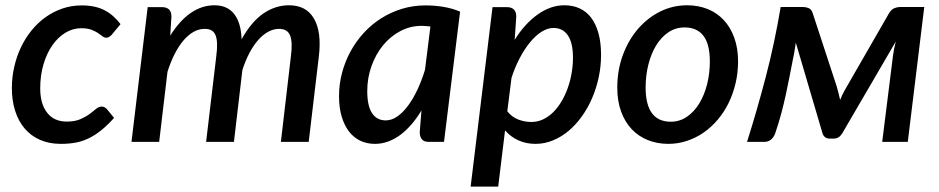

<svg xmlns="http://www.w3.org/2000/svg" viewBox="-20 -538 3561 728"><path d="M412.5 -91Q387 -62.5 363.5 -43.8Q340 -25 316.2 -13.5Q292.5 -2 266.8 2.8Q241 7.5 210.5 7.5Q166 7.5 131.5 -7.8Q97 -23 73.5 -50.8Q50 -78.5 37.5 -117.5Q25 -156.5 25 -204Q25 -245 34 -284.5Q43 -324 59.5 -358.8Q76 -393.5 99.8 -422.8Q123.5 -452 153 -473Q182.5 -494 217 -505.8Q251.5 -517.5 290 -517.5Q341 -517.5 375.8 -499.5Q410.5 -481.5 437 -446.5L403 -405.5Q399 -401.5 394 -398.2Q389 -395 383 -395Q375.5 -395 368.5 -400.5Q361.5 -406 351.5 -412.8Q341.5 -419.5 326.5 -425.2Q311.5 -431 288 -431Q256.5 -431 228.2 -414Q200 -397 178.8 -366.8Q157.5 -336.5 145 -294.5Q132.5 -252.5 132.5 -203Q132.5 -144 158.8 -110.5Q185 -77 233 -77Q264 -77 284.5 -86Q305 -95 319.2 -105.5Q333.5 -116 344 -125Q354.5 -134 366 -134Q376.5 -134 385.5 -124L412.5 -91Z M478.5 0 540 -511H594Q611.5 -511 620.8 -502.2Q630 -493.5 630 -475L625.5 -403Q661.5 -460.5 703.8 -489.2Q746 -518 793 -518Q842 -518 868 -484.8Q894 -451.5 896 -389Q933 -455.5 978.5 -486.8Q1024 -518 1076 -518Q1141 -518 1170.5 -467.5Q1200 -417 1189 -324.5L1150.5 0H1045L1083 -324.5Q1086.5 -351.5 1085.8 -371.2Q1085 -391 1079.8 -403.8Q1074.5 -416.5 1064.2 -422.5Q1054 -428.5 1037.5 -428.5Q1017.5 -428.5 997.8 -418Q978 -407.5 960 -387.5Q942 -367.5 926.5 -338.5Q911 -309.5 899 -272.5L867 0H761.5L800 -324.5Q803.5 -351.5 803 -371.2Q802.5 -391 797.5 -403.8Q792.5 -416.5 782.5 -422.5Q772.5 -428.5 756 -428.5Q734 -428.5 714 -417.2Q694 -406 676 -385Q658 -364 642.5 -333.8Q627 -303.5 615 -265.5L583.5 0Z M1663.5 0H1607Q1586.5 0 1579 -10.5Q1571.5 -21 1571.5 -36.5L1578 -119Q1560.5 -90 1540.5 -66.8Q1520.5 -43.5 1498.5 -27Q1476.5 -10.5 1452 -1.5Q1427.5 7.5 1401.5 7.5Q1372 7.5 1347 -4Q1322 -15.5 1304 -38.5Q1286 -61.5 1275.8 -95.2Q1265.5 -129 1265.5 -173.5Q1265.5 -219 1277 -262.2Q1288.5 -305.5 1309.5 -343.8Q1330.5 -382 1360 -414Q1389.5 -446 1426 -469Q1462.5 -492 1504.8 -504.8Q1547 -517.5 1593.5 -517.5Q1627 -517.5 1660 -512.2Q1693 -507 1724.5 -494ZM1442.5 -81.5Q1465 -81.5 1486.2 -96.2Q1507.5 -111 1526.8 -136.8Q1546 -162.5 1562.5 -197.5Q1579 -232.5 1591.5 -273.5L1612 -437.5Q1603.5 -438.5 1595.2 -439.2Q1587 -440 1578.5 -440Q1535.5 -440 1497.8 -420Q1460 -400 1432.2 -366Q1404.5 -332 1388.5 -287.2Q1372.5 -242.5 1372.5 -193Q1372.5 -136 1390.8 -108.8Q1409 -81.5 1442.5 -81.5Z M1764.5 169.5 1847.5 -511H1901.5Q1919 -511 1928.2 -502.2Q1937.5 -493.5 1937.5 -475L1931.5 -387Q1950 -417 1971.8 -441Q1993.5 -465 2017.5 -482.2Q2041.5 -499.5 2067.2 -508.8Q2093 -518 2120 -518Q2152 -518 2177.8 -506.2Q2203.5 -494.5 2221.5 -470.8Q2239.5 -447 2249.2 -411.8Q2259 -376.5 2259 -329.5Q2259 -287 2250.2 -245.5Q2241.5 -204 2225.5 -166.8Q2209.5 -129.5 2186.8 -97.5Q2164 -65.5 2136.5 -42.2Q2109 -19 2077 -5.8Q2045 7.5 2010.5 7.5Q1974.5 7.5 1945.2 -6Q1916 -19.5 1895 -43.5L1869 169.5ZM2078.5 -432Q2056.5 -432 2033.8 -417.8Q2011 -403.5 1990 -378Q1969 -352.5 1950.8 -318Q1932.5 -283.5 1919.5 -243L1903.5 -116Q1921.5 -93.5 1945.8 -84.5Q1970 -75.5 1994.5 -75.5Q2018.5 -75.5 2039.5 -85.5Q2060.5 -95.5 2078 -113Q2095.5 -130.5 2109.5 -154.2Q2123.5 -178 2133 -205Q2142.5 -232 2147.5 -261.2Q2152.5 -290.5 2152.5 -319Q2152.5 -375.5 2133.2 -403.8Q2114 -432 2078.5 -432Z M2523.5 -76.5Q2557 -76.5 2584.5 -95.2Q2612 -114 2631.2 -145.5Q2650.5 -177 2661 -218.2Q2671.5 -259.5 2671.5 -304.5Q2671.5 -370.5 2647.2 -402.2Q2623 -434 2575.5 -434Q2541.5 -434 2514.2 -415.5Q2487 -397 2468 -366Q2449 -335 2438.5 -293.5Q2428 -252 2428 -206.5Q2428 -76.5 2523.5 -76.5ZM2514 7.5Q2472 7.5 2436.5 -6.8Q2401 -21 2375.2 -48.2Q2349.5 -75.5 2335 -115.2Q2320.5 -155 2320.5 -205.5Q2320.5 -271 2341.2 -328Q2362 -385 2398 -427.2Q2434 -469.5 2482.2 -493.8Q2530.5 -518 2585.5 -518Q2627.5 -518 2663 -503.8Q2698.5 -489.5 2724 -462.2Q2749.5 -435 2764 -395.2Q2778.5 -355.5 2778.5 -305Q2778.5 -262 2769 -222Q2759.5 -182 2742.5 -147.2Q2725.5 -112.5 2701.2 -84Q2677 -55.5 2647.8 -35.2Q2618.5 -15 2584.5 -3.8Q2550.5 7.5 2514 7.5Z M3152.5 -210.5Q3156.5 -196 3159.8 -183.2Q3163 -170.5 3165.5 -159Q3172 -176.5 3183 -196L3351 -488Q3360 -502.5 3371.2 -507Q3382.5 -511.5 3393 -511.5H3484.5L3422 0H3325L3366 -327.5Q3367.5 -339 3370.2 -353Q3373 -367 3376.5 -380.5L3173 -31.5Q3161 -12.5 3141 -12.5H3126Q3106 -12.5 3099 -31.5L2997.5 -376Q2995 -361 2992.5 -344.8Q2990 -328.5 2987 -316Q2980 -280.5 2973.5 -246.8Q2967 -213 2959.5 -178.8Q2952 -144.5 2942.5 -108.5Q2933 -72.5 2919.5 -33Q2914 -17.5 2903.5 -8.8Q2893 0 2877 0H2812.5Q2850 -118.5 2883.5 -246.2Q2917 -374 2940 -511.5H3025Q3036 -511.5 3046.5 -507Q3057 -502.5 3061.5 -488L3152.5 -210.5Z"/></svg>

Font: Lato Semibold
Style: Italic
Weight: 600
Italic angle: -7°
Designer: Lukasz Dziedzic
Foundry: tyPoland Lukasz Dziedzic
Version: Version 2.006; 2014-01-15